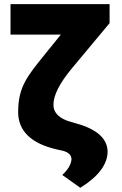

<svg xmlns="http://www.w3.org/2000/svg" viewBox="-20 -727 593 935"><path d="M513.7 -707H31.2V-558.6H276.4L198.2 -461.9C113.3 -356.4 68.4 -304.7 68.4 -180.7C68.4 -89.8 131.8 -28.3 253.9 0L284.2 6.8C313.5 13.7 329.1 29.3 328.1 49.8C326.2 70.3 314.5 96.7 283.2 125L371.1 187.5C458 133.8 503.9 73.2 503.9 11.7C503.9 -50.8 452.1 -98.6 350.6 -126L327.1 -132.8C269.5 -148.4 240.2 -176.8 240.2 -216.8C240.2 -263.7 270.5 -321.3 327.1 -390.6L513.7 -614.3Z"/></svg>

Font: Pretendard Black
Style: Regular
Weight: 900
Designer: Base glyphs from Inter by Rasmus Andersson; Hangeul glyphs from Noto Sans CJK(Source Han Sans) by Jang Soo-young and Kan
Foundry: Kil Hyung-jin
Version: Version 1.309;Glyphs 3.2 (3225)